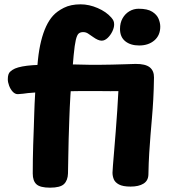

<svg xmlns="http://www.w3.org/2000/svg" viewBox="-20 -847 793 887"><path d="M583.2 15Q547.7 15 529.5 5.2Q511.3 -4.6 505.5 -19.3Q499.7 -34.1 499.7 -49.1Q499.7 -56.3 501.9 -83.8Q504.2 -111.3 507.5 -151.7Q510.8 -192 514.6 -239.3Q518.3 -286.7 521.6 -335.2Q524.9 -383.7 526.9 -426.1Q507.7 -425.9 490.4 -425.8Q473.2 -425.7 457.4 -426.1Q441.7 -426.4 428.9 -426.4Q416.1 -426.4 405.8 -426.4Q381.8 -426.4 344.2 -426.2Q306.7 -426 263.6 -424.9Q220.4 -423.8 179.9 -421.8Q139.3 -419.8 109.3 -417Q102.3 -416 86.3 -414Q70.3 -412 62.3 -412Q49.2 -412 38.7 -423.4Q28.1 -434.9 22.1 -451.1Q16.1 -467.3 16.1 -480.7Q16.1 -506 26.7 -515.6Q37.3 -525.2 49.3 -530.4Q76.3 -541.8 130.5 -545.8Q184.7 -549.9 253.4 -549.8Q322.1 -549.7 393.1 -547.7Q409.3 -547.4 437.3 -547.6Q465.2 -547.7 497.3 -548.5Q529.3 -549.3 558.3 -550.2Q587.2 -551 606.2 -551.7Q651.4 -552.1 671.7 -536.1Q691.9 -520 691.4 -488.7Q690.6 -433.2 688.1 -388.2Q685.6 -343.1 682.1 -303.4Q678.7 -263.8 675.4 -223.9Q672.2 -184.1 669.4 -139.8Q666.6 -95.6 665.6 -40.4Q664.8 -12.1 642.8 1.4Q620.9 15 583.2 15ZM211.1 20Q165.7 20 148.5 4.4Q131.3 -11.2 131.3 -45.3Q131.3 -81.7 131.8 -112Q132.3 -142.3 133.3 -177.2Q134.3 -212 136.3 -261Q137.3 -287 138.3 -324.9Q139.3 -362.9 142.8 -422.4Q146.3 -481.9 155.3 -571Q160.3 -619 169.9 -657.4Q179.4 -695.8 193.1 -725.1Q206.8 -754.3 224.8 -774.3Q243.2 -794.8 275 -810.9Q306.8 -827 352.3 -827Q391.4 -827 431.2 -809.8Q471 -792.6 494.2 -765.9Q501.8 -757.1 504.6 -750.2Q507.3 -743.3 507.3 -733.7Q507.3 -719 498.8 -701.5Q490.3 -684 477.1 -671.6Q463.8 -659.1 449.7 -659.1Q433.4 -659.1 410 -676.1Q396 -686.4 385.9 -692.6Q375.9 -698.7 364.2 -698.7Q351.2 -698.7 343.4 -692Q335.7 -685.3 330.3 -662.9Q325 -640.6 320.3 -592Q314.3 -526.9 310.8 -482.3Q307.3 -437.8 305.3 -406.4Q303.3 -375 302.3 -350.5Q301.3 -326 300.3 -300Q298.3 -245 297.2 -204.9Q296.1 -164.9 295.6 -128.1Q295.1 -91.2 294.1 -45.8Q293.1 -13.6 275.8 3.2Q258.6 20 211.1 20ZM622.9 -636.9Q583.1 -636.9 558.8 -656.4Q534.4 -676 534.4 -713.4Q534.4 -741.3 546.2 -762.3Q558 -783.3 577.6 -794.9Q597.2 -806.6 620.4 -806.6Q661.6 -806.6 683.3 -792.8Q705 -779 712.7 -759.9Q720.4 -740.8 720.4 -724Q720.4 -683.8 693.1 -660.3Q665.7 -636.9 622.9 -636.9Z"/></svg>

Font: Playpen Sans Deva
Style: Regular
Weight: 400
Designer: Pooja Saxena, Gunjan Panchal, Laura Meseguer, Veronika Burian, José Scaglione
Foundry: TypeTogether
Version: Version 2.000